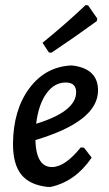

<svg xmlns="http://www.w3.org/2000/svg" viewBox="-20 -727 429 754"><path d="M316 -707 326 -706 362 -654 360 -644Q262 -573 182 -520L172 -521L147 -559Q244 -638 316 -707ZM340 -108Q276 -14 179 7H166Q96 -1 63.5 -41.5Q31 -82 31 -162Q32 -295 95 -380Q158 -465 260 -470L270 -469Q365 -455 365 -372Q365 -250 119 -177Q122 -71 184 -71Q235 -71 297 -148L310 -147ZM238 -403Q193 -403 162 -359.5Q131 -316 122 -241Q279 -289 279 -365Q279 -403 238 -403Z"/></svg>

Font: Alegreya Sans SC Medium
Style: Italic
Weight: 500
Italic angle: -7°
Designer: Juan Pablo del Peral
Foundry: Huerta Tipografica
Version: Version 2.007